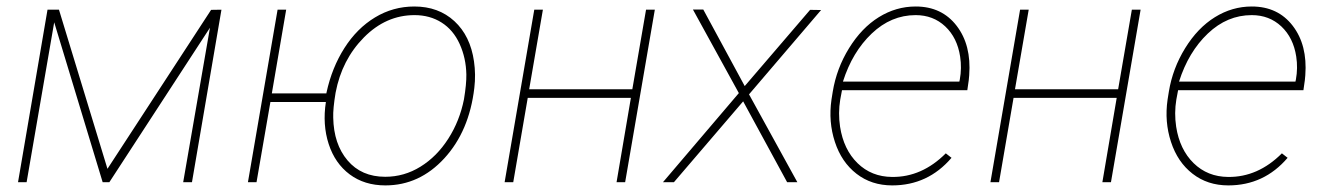

<svg xmlns="http://www.w3.org/2000/svg" viewBox="-20 -558 4052 588"><path d="M309.1 -41 626.5 -527.8 658.2 -528.3 567.9 0H541L623 -473.1L314.9 0H294.4L146 -489.7L61.5 0H35.2L125.5 -528.3H160.6Z M812.5 -272H979.5L980 -274.9Q996.6 -351.1 1034.9 -411.1Q1073.2 -471.2 1128.4 -504.6Q1183.6 -538.1 1249 -538.1Q1322.8 -538.1 1371.6 -493.2Q1420.4 -448.2 1431.6 -370.1Q1437.5 -329.6 1432.6 -288.6Q1417 -156.2 1340.8 -73.2Q1264.6 9.8 1160.2 9.8Q1096.2 9.8 1051 -23.9Q1005.9 -57.6 986.6 -116.9Q967.3 -176.3 978 -245.6H808.1L765.6 0H739.3L830.1 -528.3H856.4ZM1000.5 -197.8Q1002 -116.7 1044.4 -66.7Q1086.9 -16.6 1159.7 -16.6Q1217.8 -16.6 1267.8 -47.6Q1317.9 -78.6 1352.8 -133.1Q1387.7 -187.5 1400.9 -253.9Q1408.7 -300.8 1408.2 -330.1Q1407.2 -380.4 1387.7 -423.3Q1368.2 -466.3 1332.3 -489Q1296.4 -511.7 1249.5 -511.7Q1162.1 -511.7 1094.5 -443.4Q1026.9 -375 1007.8 -274.4Q999.5 -224.6 1000.5 -197.8Z M1894.5 0H1868.2L1912.1 -258.3H1596.2L1551.8 0H1525.4L1616.2 -528.3H1642.6L1600.6 -284.7H1916.5L1958.5 -528.3H1985.4Z M2260.7 -294.4 2460.9 -527.8 2494.6 -527.3 2273.9 -269 2421.9 0H2390.6L2255.9 -247.6L2043.9 0H2010.3L2242.7 -272.9L2102.1 -528.8H2133.8Z M2712.4 9.8Q2648.9 9.8 2603 -25.9Q2557.1 -61.5 2536.9 -123.3Q2516.6 -185.1 2526.4 -252.9L2530.3 -277.3Q2542 -348.6 2580.3 -410.6Q2618.7 -472.7 2671.4 -505.4Q2724.1 -538.1 2784.2 -538.1Q2864.3 -538.1 2909.7 -479Q2955.1 -419.9 2948.2 -327.6L2946.8 -312.5L2942.4 -281.7H2558.6L2553.2 -252.9Q2546.4 -211.9 2552.7 -169.9Q2563.5 -100.1 2606.2 -58.3Q2648.9 -16.6 2711.9 -16.1Q2803.2 -15.1 2876.5 -88.4L2894 -74.7Q2821.8 9.8 2712.4 9.8ZM2784.2 -511.7Q2709 -511.7 2649.7 -455.3Q2590.3 -398.9 2561.5 -308.1H2918L2919.4 -314.5Q2925.8 -349.6 2920.4 -384.8Q2911.6 -442.4 2874.8 -477.1Q2837.9 -511.7 2784.2 -511.7Z M3382.3 0H3356L3399.9 -258.3H3084L3039.6 0H3013.2L3104 -528.3H3130.4L3088.4 -284.7H3404.3L3446.3 -528.3H3473.1Z M3741.7 9.8Q3678.2 9.8 3632.3 -25.9Q3586.4 -61.5 3566.2 -123.3Q3545.9 -185.1 3555.7 -252.9L3559.6 -277.3Q3571.3 -348.6 3609.6 -410.6Q3647.9 -472.7 3700.7 -505.4Q3753.4 -538.1 3813.5 -538.1Q3893.6 -538.1 3939 -479Q3984.4 -419.9 3977.5 -327.6L3976.1 -312.5L3971.7 -281.7H3587.9L3582.5 -252.9Q3575.7 -211.9 3582 -169.9Q3592.8 -100.1 3635.5 -58.3Q3678.2 -16.6 3741.2 -16.1Q3832.5 -15.1 3905.8 -88.4L3923.3 -74.7Q3851.1 9.8 3741.7 9.8ZM3813.5 -511.7Q3738.3 -511.7 3679 -455.3Q3619.6 -398.9 3590.8 -308.1H3947.3L3948.7 -314.5Q3955.1 -349.6 3949.7 -384.8Q3940.9 -442.4 3904.1 -477.1Q3867.2 -511.7 3813.5 -511.7Z"/></svg>

Font: Roboto Thin
Style: Italic
Weight: 250
Italic angle: -12°
Designer: Google
Version: Version 2.134; 2016